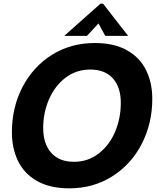

<svg xmlns="http://www.w3.org/2000/svg" viewBox="-20 -1013 863 1049"><path d="M45 -291Q45 -426 103 -537.5Q161 -649 264 -713.5Q367 -778 498 -778Q603 -778 673.5 -738.5Q744 -699 778 -630Q812 -561 812 -473Q812 -338 754 -226Q696 -114 592.5 -49Q489 16 359 16Q253 16 182.5 -24Q112 -64 78.5 -133.5Q45 -203 45 -291ZM640 -451Q640 -536 597 -584.5Q554 -633 473 -633Q396 -633 337.5 -588Q279 -543 247.5 -470Q216 -397 216 -314Q216 -228 259.5 -178.5Q303 -129 384 -129Q461 -129 519.5 -174.5Q578 -220 609 -293.5Q640 -367 640 -451ZM455 -817H331L529 -993H543L680 -817H555L518 -885Z"/></svg>

Font: Open Sauce One ExtraBold Italic
Style: Regular
Weight: 800
Italic angle: -10°
Designer: Alfredo Marco Pradil
Foundry: Creative Sauce Fz LLC
Version: Version 1.477